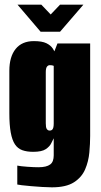

<svg xmlns="http://www.w3.org/2000/svg" viewBox="-20 -681 431 822"><path d="M202 121Q185 121 161 119.5Q137 118 113.5 116Q90 114 73.5 112Q57 110 54 109V28Q69 31 97.5 33Q126 35 144 35Q162 35 174.5 32Q187 29 195 23Q203 17 206.5 7Q210 -3 210 -16V-89Q206 -82 199.5 -68Q193 -54 176 -42.5Q159 -31 122 -31Q95 -31 75.5 -38Q56 -45 44 -63Q32 -81 26 -113.5Q20 -146 20 -196V-378Q20 -438 47 -471.5Q74 -505 125 -505Q160 -505 178.5 -496Q197 -487 206.5 -472.5Q216 -458 222 -440L203 -436L226 -495H366V-99Q366 -66 362.5 -28Q359 10 344.5 44Q330 78 296.5 99.5Q263 121 202 121ZM193 -122Q198 -122 202 -124.5Q206 -127 208 -134Q210 -141 210 -152V-399Q208 -400 206 -400.5Q204 -401 201 -401.5Q198 -402 193 -402Q186 -402 181 -395.5Q176 -389 176 -372V-153Q176 -144 177 -138Q178 -132 180.5 -128.5Q183 -125 186 -123.5Q189 -122 193 -122ZM154 -545 55 -661H157L197 -619L237 -661H337L237 -545Z"/></svg>

Font: Alumni Sans Black
Style: Regular
Weight: 900
Designer: Robert E. Leuschke
Foundry: Robert E. Leuschke
Version: Version 1.018